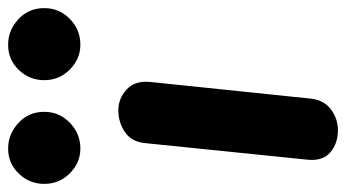

<svg xmlns="http://www.w3.org/2000/svg" viewBox="-224 -642 852 473"><g transform="rotate(-90 202.5 -406.0)"><path d="M117.5 0Q85.5 0 63.5 -18.5Q41.5 -37 45 -74L86 -476Q89.5 -509 113.5 -525Q137.5 -541 166.5 -541Q196 -541 218.2 -520.5Q240.5 -500 236.5 -461.5L195.5 -66.5Q192 -34.5 169 -17.2Q146 0 117.5 0ZM328.5 -634.5Q293.5 -634.5 267.2 -660.5Q241 -686.5 241 -723.5Q241 -760 266.2 -786.2Q291.5 -812.5 328.5 -812.5Q364 -812.5 391.2 -787.2Q418.5 -762 418.5 -723.5Q418.5 -686.5 392 -660.5Q365.5 -634.5 328.5 -634.5ZM72.5 -634.5Q37.5 -634.5 11.5 -660.5Q-14.5 -686.5 -14.5 -723.5Q-14.5 -760 10.8 -786.2Q36 -812.5 72.5 -812.5Q108 -812.5 135.5 -787.2Q163 -762 163 -723.5Q163 -686.5 136.2 -660.5Q109.5 -634.5 72.5 -634.5Z"/></g></svg>

Font: Edu SA Hand Cursive
Style: Regular
Weight: 400
Designer: Tina and Corey Anderson, Eben Sorkin, Mirko Velimirovic
Foundry: Google for Education
Version: Version 2.000